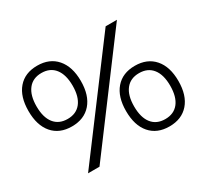

<svg xmlns="http://www.w3.org/2000/svg" viewBox="-140 -917 1221 1134"><g transform="rotate(-30 471.0 -350.0)"><path d="M400 -494Q400 -396 352.5 -341.5Q305 -287 221 -287Q137 -287 90 -341.5Q43 -396 43 -494Q43 -592 90 -646.5Q137 -701 221 -701Q305 -701 352.5 -646Q400 -591 400 -494ZM130 -610Q98 -569 98 -494Q98 -419 130 -378.5Q162 -338 221 -338Q280 -338 312 -378.5Q344 -419 344 -494Q344 -569 312 -610Q280 -651 221 -651Q162 -651 130 -610ZM164 0 688 -700H765L242 0ZM542 -206Q542 -303 589 -357.5Q636 -412 720 -412Q804 -412 851.5 -357.5Q899 -303 899 -206Q899 -108 851.5 -53.5Q804 1 720 1Q636 1 589 -53.5Q542 -108 542 -206ZM597 -206Q597 -130 629 -89.5Q661 -49 720 -49Q779 -49 811 -89.5Q843 -130 843 -206Q843 -281 811 -321.5Q779 -362 720 -362Q661 -362 629 -321.5Q597 -281 597 -206Z"/></g></svg>

Font: Trueno
Style: Lt
Weight: 300
Designer: Julieta Ulanovsky
Foundry: Julieta Ulanovsky
Version: Version 3.001b